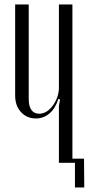

<svg xmlns="http://www.w3.org/2000/svg" viewBox="-20 -719 395 848"><path d="M237.8 -282.2Q224.6 -240.2 198.5 -218Q172.4 -195.8 138.2 -195.8Q98.6 -195.8 72.8 -223.9Q46.9 -252 46.9 -296.9V-699.2H106.9V-280.8Q106.9 -249.5 118.9 -233.2Q130.9 -216.8 152.8 -216.8Q187 -216.8 213.6 -253.2Q240.2 -289.6 240.2 -333V-699.2H299.8V-18.1H351.1L352.1 108.9H311V0H240.2V-251L245.1 -279.8Z"/></svg>

Font: Moniqa Narrow Heading
Style: Regular
Weight: 400
Width: 4
Designer: Rajesh Rajput
Foundry: Rajesh Rajput
Version: Version 1.000